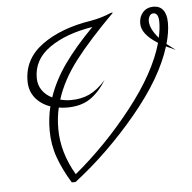

<svg xmlns="http://www.w3.org/2000/svg" viewBox="-51 -761 811 812"><g transform="rotate(-5 354.0 -355.0)"><path d="M668 -538Q628 -408 504.5 -259.5Q381 -111 237 0H221Q185 -59 166 -113Q147 -167 147 -227Q147 -280 159 -328Q119 -342 95.5 -371.5Q72 -401 72 -443Q72 -537 152.5 -595.5Q233 -654 362 -674Q408 -682 449 -700H457Q351 -594 290 -514.5Q229 -435 203 -353Q225 -347 249 -347Q292 -347 326.5 -363Q361 -379 397 -419Q365 -368 326.5 -342.5Q288 -317 229 -317Q210 -317 194 -320Q184 -279 184 -230Q184 -130 241 -33Q376 -145 488.5 -288.5Q601 -432 636 -556Q568 -598 568 -644Q568 -673 585 -691.5Q602 -710 630 -710Q656 -710 670.5 -691.5Q685 -673 685 -637Q685 -596 671 -548Q686 -536 708 -520Q680 -532 668 -538ZM641 -577Q649 -614 649 -643Q649 -682 627 -682Q616 -682 610.5 -672Q605 -662 605 -651Q605 -618 641 -577ZM170 -365Q194 -436 242 -503.5Q290 -571 365 -647Q252 -629 182 -580Q112 -531 112 -453Q112 -423 127.5 -400.5Q143 -378 170 -365Z"/></g></svg>

Font: Srisakdi
Style: Regular
Weight: 400
Designer: Cadson Demak Co.,Ltd.
Foundry: Cadson Demak Co.,Ltd.
Version: Version 1.000